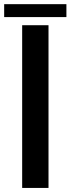

<svg xmlns="http://www.w3.org/2000/svg" viewBox="-66 -924 346 944"><path d="M43 0V-800H172.5V0ZM-45.5 -903.5H260.5V-840H-45.5Z"/></svg>

Font: Big Shoulders Stencil Display Thin ExtraBold
Style: Regular
Weight: 800
Version: Version 2.001